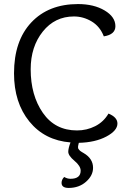

<svg xmlns="http://www.w3.org/2000/svg" viewBox="-20 -693 642 945"><path d="M514 -134Q558 -116 558 -85Q558 -50 503.5 -21Q449 8 368 10Q364 26 364 30Q364 33 364.5 36Q365 39 367 41Q369 43 370 45Q371 47 374.5 49.5Q378 52 379.5 53Q381 54 385 56.5Q389 59 391 60Q438 87 438 133Q438 171 403.5 201.5Q369 232 318 232Q283 232 283 207Q283 191 296 178Q311 187 327 187Q377 187 377 147Q377 124 346.5 98.5Q316 73 316 54Q316 37 327 8Q200 -2 124.5 -95Q49 -188 49 -332Q49 -492 134 -582.5Q219 -673 364 -673Q442 -673 495 -641.5Q548 -610 548 -564Q548 -523 491 -514Q472 -563 431 -587.5Q390 -612 344 -612Q250 -612 190.5 -537.5Q131 -463 131 -352Q131 -224 191 -137.5Q251 -51 359 -51Q407 -51 448.5 -72Q490 -93 514 -134Z"/></svg>

Font: Overlock SC
Style: Regular
Weight: 400
Designer: Dario Muhafara
Foundry: Dario Manuel Muhafara
Version: Version 1.001